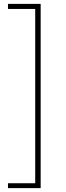

<svg xmlns="http://www.w3.org/2000/svg" viewBox="-20 -800 339 987"><path d="M21 167H189V-780H21V-754H161V142H21Z"/></svg>

Font: Noto Sans JP Thin
Style: Regular
Weight: 100
Designer: Ryoko NISHIZUKA 西塚涼子 (kana, bopomofo & ideographs); Paul D. Hunt (Latin, Greek & Cyrillic); Sandoll Communications 산돌커뮤니
Foundry: Adobe
Version: Version 2.004;hotconv 1.0.118;makeotfexe 2.5.65603